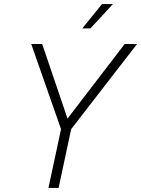

<svg xmlns="http://www.w3.org/2000/svg" viewBox="-20 -927 696 947"><path d="M219 0 281 -290 134 -710H188L313 -342L595 -710H656L331 -290L269 0ZM386 -787 483 -907H537L426 -787Z"/></svg>

Font: Geist Mono ExtraLight
Style: Italic
Weight: 200
Italic angle: -12°
Monospace: yes
Designer: Basement.studio, Andrés Briganti, Mateo Zaragoza
Foundry: Basement.studio, Vercel, Andrés Briganti, Guido Ferreyra, Mateo Zaragoza
Version: Version 1.500; ttfautohint (v1.8.4.7-5d5b)